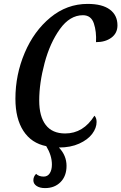

<svg xmlns="http://www.w3.org/2000/svg" viewBox="-20 -746 622 984"><path d="M151 178Q151 159 165 145Q179 159 204 159Q224 159 235 142Q246 125 246 97Q246 51 217 3Q141 -12 100 -75Q59 -138 59 -240Q59 -363 106.5 -475Q154 -587 238.5 -656.5Q323 -726 429 -726Q504 -726 543 -697Q582 -668 582 -616Q582 -576 551 -553Q520 -530 472 -530Q475 -584 461 -626Q447 -668 405 -668Q338 -668 287 -597Q236 -526 208.5 -423Q181 -320 181 -231Q181 -149 214.5 -105.5Q248 -62 314 -62Q407 -62 464 -153Q475 -142 475 -121Q475 -90 452.5 -60Q430 -30 386 -10Q342 10 282 10Q321 51 321 104Q321 156 290.5 187Q260 218 211 218Q184 218 167.5 207Q151 196 151 178Z"/></svg>

Font: Noto Serif CondSemiBold
Style: Italic
Weight: 600
Width: 3
Italic angle: -12°
Designer: Monotype Design Team
Foundry: Monotype Imaging Inc.
Version: Version 1.001